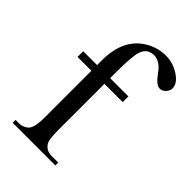

<svg xmlns="http://www.w3.org/2000/svg" viewBox="-210 -774 855 855"><g transform="rotate(45 217.5 -347.0)"><path d="M435.1 -610.8Q435.1 -597.2 423.1 -583.7Q411.1 -570.3 395.5 -570.3Q372.6 -569.8 341.1 -614Q309.6 -658.2 273.4 -658.2Q229.5 -658.2 216.3 -615.7Q206.1 -583 206.1 -479V-447.3H321.3V-411.6H206.1V-118.2Q206.1 -53.7 220.2 -39.6Q235.8 -18.1 268.6 -18.1H308.6V0H39.6V-18.1H59.6Q85.9 -18.1 104 -33.7Q124 -51.3 124 -118.2V-411.6H36.6V-447.3H124V-477.1Q124 -606 206.1 -661.6Q254.9 -694.3 311.5 -694.3Q355.5 -694.3 395.3 -668.7Q435.1 -643.1 435.1 -610.8Z"/></g></svg>

Font: Dai Banna SIL Book
Style: Regular
Weight: 400
Designer: Victor Gaultney
Foundry: SIL International
Version: Version 2.000